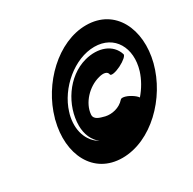

<svg xmlns="http://www.w3.org/2000/svg" viewBox="-186 -1031 1269 1261"><g transform="rotate(-30 448.5 -400.5)"><path d="M880 -400C939 -631 839 -838 620 -838C405 -838 200 -637 138 -411C136 -407 135 -404 135 -400C75 -169 175 37 394 37C613 37 820 -169 880 -400ZM240 -400C287 -555 445 -688 596 -688C748 -688 822 -555 775 -400C758 -346 728 -294 690 -250C682 -262 667 -274 649 -285C616 -305 582 -312 574 -300C537 -258 477 -246 432 -256C393 -266 352 -276 356 -315C363 -396 438 -478 525 -500C560 -510 592 -506 595 -478C600 -467 635 -473 675 -493C715 -513 743 -538 739 -550C711 -639 613 -673 507 -645C354 -604 250 -441 250 -289C250 -226 274 -169 318 -136C240 -180 207 -277 236 -387C238 -391 239 -396 240 -400Z"/></g></svg>

Font: Nupuram Black Oblique
Style: Regular
Weight: 900
Designer: Santhosh Thottingal (santhosh.thottingal@gmail.com)
Foundry: SMC
Version: Version 1.000